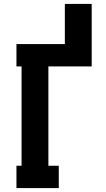

<svg xmlns="http://www.w3.org/2000/svg" viewBox="-20 -960 540 980"><path d="M64 0V-114H90V-621H64V-735H311V-940H448V-621H227V-114H280V0Z"/></svg>

Font: Iosevka Curly Slab Heavy
Style: Regular
Weight: 900
Monospace: yes
Designer: Belleve Invis
Foundry: Belleve Invis
Version: Version 22.1.2; ttfautohint (v1.8.4)